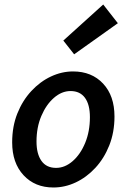

<svg xmlns="http://www.w3.org/2000/svg" viewBox="-20 -820 564 852"><path d="M217 12Q135 12 84.5 -42.5Q34 -97 34 -188Q34 -259 57 -316.5Q80 -374 119 -416Q158 -458 206 -480.5Q254 -503 304 -503Q387 -503 437.5 -449Q488 -395 488 -303Q488 -233 465 -175Q442 -117 403 -75Q364 -33 316 -10.5Q268 12 217 12ZM229 -75Q268 -75 302.5 -105Q337 -135 358 -186Q379 -237 379 -300Q379 -356 357 -386Q335 -416 293 -416Q254 -416 219.5 -386Q185 -356 163.5 -305.5Q142 -255 142 -192Q142 -137 164 -106Q186 -75 229 -75ZM309 -579 261 -640 438 -800 503 -717Z"/></svg>

Font: Source Sans Pro SemiBold
Style: Italic
Weight: 600
Italic angle: -11°
Designer: Paul D. Hunt
Foundry: Adobe Systems Incorporated
Version: Version 1.095;hotconv 1.0.109;makeotfexe 2.5.65596